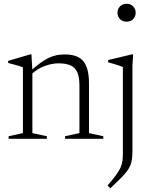

<svg xmlns="http://www.w3.org/2000/svg" viewBox="-20 -733 792 1014"><path d="M151 -360V-30L227.5 -13.5V0H25.5V-13.5L101 -30V-377Q93 -381 75 -386.5Q57 -392 23 -400.5V-411.5L140 -446H146ZM323.5 -13.5 399.5 -30V-281Q399.5 -324 388.8 -349.8Q378 -375.5 353.8 -387Q329.5 -398.5 289.5 -398.5Q256 -398.5 217.8 -385Q179.5 -371.5 147 -342L133 -350.5Q165 -380 190.8 -398.8Q216.5 -417.5 238.2 -427.8Q260 -438 280.8 -441.8Q301.5 -445.5 323 -445.5Q391 -445.5 420.5 -409.2Q450 -373 450 -292.5V-30L525.5 -13.5V0H323.5ZM648.5 -618.5Q627 -618.5 613.8 -632.2Q600.5 -646 600.5 -666Q600.5 -685.5 613.8 -699.2Q627 -713 648.5 -713Q670.5 -713 683.5 -699.2Q696.5 -685.5 696.5 -666Q696.5 -646 683.5 -632.2Q670.5 -618.5 648.5 -618.5ZM629 -379Q623.5 -381.5 610.8 -386Q598 -390.5 582.2 -395.2Q566.5 -400 551 -404V-416L677.5 -446H683L679.5 -386.5V59Q679.5 85.5 677.2 104.8Q675 124 668.5 140Q662 156 649.5 172.5Q637 189 615.8 210.2Q594.5 231.5 562.5 261.5L548 246.5Q576 214 592.5 191.8Q609 169.5 616.8 151.8Q624.5 134 626.8 116.2Q629 98.5 629 74Z"/></svg>

Font: Newsreader 24pt Light
Style: Regular
Weight: 300
Designer: Hugues Gentile
Foundry: Production Type
Version: Version 1.003